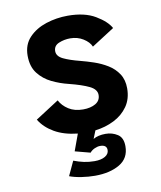

<svg xmlns="http://www.w3.org/2000/svg" viewBox="-81 -577 713 849"><g transform="rotate(-10 275.0 -153.0)"><path d="M277.5 206Q248 206 217 201.2Q186 196.5 163.5 188L193.5 123.5Q217 132.5 239.2 137.2Q261.5 142 286.5 142Q316.5 142 334 131.5Q351.5 121 351.5 103.5Q351.5 80 322 80Q310 80 296.8 86Q283.5 92 275.5 102L207 84L234.5 9Q173 2.5 130.8 -22Q88.5 -46.5 66.5 -83L172 -151Q185 -126 211.5 -109Q238 -92 276.5 -92Q310.5 -92 332.5 -105Q354.5 -118 354.5 -143.5Q354.5 -168.5 322.8 -184Q291 -199.5 233.5 -214Q195.5 -223 159.2 -240.5Q123 -258 99.2 -288.8Q75.5 -319.5 75.5 -368.5Q75.5 -418 105.8 -449.8Q136 -481.5 183 -496.8Q230 -512 280.5 -512Q356 -512 404 -483.5Q452 -455 469 -423.5L367 -358Q358 -379.5 332.2 -395.5Q306.5 -411.5 274 -411.5Q247 -411.5 223 -401.5Q199 -391.5 199 -367Q199 -344 227.2 -330.5Q255.5 -317 301 -305.5Q328.5 -298.5 360.2 -287.8Q392 -277 420.2 -259.8Q448.5 -242.5 466.2 -215.8Q484 -189 484 -150.5Q484 -103 460.5 -69.5Q437 -36 398.2 -16.5Q359.5 3 313.5 8.5L299 44.5Q321 31.5 354.5 31.5Q384.5 31.5 408.2 46.8Q432 62 432 100.5Q432 154.5 388.2 180.2Q344.5 206 277.5 206Z"/></g></svg>

Font: Trispace SemiCondensed SemiBold
Style: Regular
Weight: 600
Width: 4
Designer: Tyler Finck
Foundry: Etcetera Type Company
Version: Version 1.210; ttfautohint (v1.8.3)